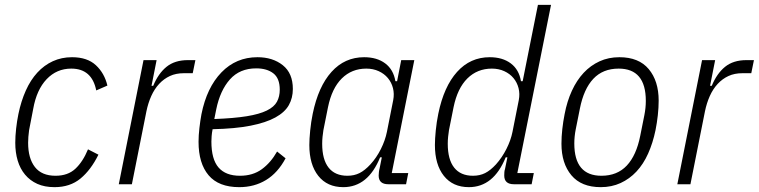

<svg xmlns="http://www.w3.org/2000/svg" viewBox="-20 -760 3130 792"><path d="M205 12Q164 12 134 -1.5Q104 -15 83.5 -39.5Q63 -64 53 -97.5Q43 -131 43 -171Q43 -198 46.5 -229.5Q50 -261 56 -290Q67 -343 86.5 -386.5Q106 -430 134 -460.5Q162 -491 198 -507.5Q234 -524 277 -524Q340 -524 375.5 -491Q411 -458 423 -407L377 -387Q359 -477 274 -477Q214 -477 172.5 -433.5Q131 -390 117 -311L100 -223Q98 -209 97 -195.5Q96 -182 96 -171Q96 -107 124 -71Q152 -35 209 -35Q260 -35 291 -64Q322 -93 343 -144L386 -122Q355 -59 312 -23.5Q269 12 205 12Z M470 0 572 -512H626L605 -406H612Q633 -457 667 -484.5Q701 -512 755 -512H786L775 -458H738Q706 -458 681 -446.5Q656 -435 636.5 -414Q617 -393 604 -364Q591 -335 584 -301L524 0Z M967 12Q882 12 840.5 -37Q799 -86 799 -175Q799 -201 802.5 -231.5Q806 -262 811 -289Q833 -399 893.5 -461.5Q954 -524 1042 -524Q1105 -524 1146.5 -491Q1188 -458 1188 -393Q1188 -356 1171.5 -326.5Q1155 -297 1116 -275.5Q1077 -254 1013.5 -241.5Q950 -229 857 -227Q854 -212 853 -198.5Q852 -185 852 -176Q852 -103 881.5 -69Q911 -35 970 -35Q1023 -35 1060 -62Q1097 -89 1123 -135L1158 -107Q1126 -47 1077.5 -17.5Q1029 12 967 12ZM1037 -478Q969 -478 928.5 -432.5Q888 -387 872 -309L864 -269Q945 -272 997.5 -280.5Q1050 -289 1080.5 -304Q1111 -319 1122.5 -340.5Q1134 -362 1134 -390Q1134 -437 1107.5 -457.5Q1081 -478 1037 -478Z M1582 0Q1542 0 1542 -36Q1542 -42 1543 -50.5Q1544 -59 1546 -66L1555 -111H1548Q1498 12 1396 12Q1330 12 1293 -34.5Q1256 -81 1256 -162Q1256 -186 1259.5 -221.5Q1263 -257 1270 -291Q1293 -403 1347.5 -463.5Q1402 -524 1482 -524Q1535 -524 1569 -498.5Q1603 -473 1611 -425H1618L1635 -512H1689L1596 -46H1664L1655 0ZM1413 -35Q1441 -35 1463 -46Q1485 -57 1508 -82Q1533 -109 1551 -145Q1569 -181 1576 -216L1602 -347Q1607 -373 1601 -396.5Q1595 -420 1580 -438Q1565 -456 1542 -466.5Q1519 -477 1491 -477Q1431 -477 1390 -436.5Q1349 -396 1333 -318L1314 -223Q1312 -211 1310.5 -196Q1309 -181 1309 -167Q1309 -102 1335.5 -68.5Q1362 -35 1413 -35Z M2100 0Q2060 0 2060 -36Q2060 -42 2060.5 -49.5Q2061 -57 2063 -62L2073 -111H2066Q2016 12 1914 12Q1848 12 1811 -34.5Q1774 -81 1774 -162Q1774 -186 1777.5 -221.5Q1781 -257 1788 -291Q1811 -403 1865.5 -463.5Q1920 -524 2000 -524Q2053 -524 2087 -498.5Q2121 -473 2129 -425H2136L2199 -740H2253L2114 -46H2182L2173 0ZM1931 -35Q1959 -35 1981 -46Q2003 -57 2026 -82Q2051 -110 2069 -145.5Q2087 -181 2094 -216L2120 -347Q2125 -373 2119 -396.5Q2113 -420 2098 -438Q2083 -456 2060 -466.5Q2037 -477 2009 -477Q1949 -477 1908 -436.5Q1867 -396 1851 -318L1832 -223Q1830 -211 1828.5 -196Q1827 -181 1827 -167Q1827 -102 1853.5 -68.5Q1880 -35 1931 -35Z M2458 12Q2378 12 2337 -37Q2296 -86 2296 -167Q2296 -196 2299.5 -227.5Q2303 -259 2309 -289Q2319 -342 2339 -385.5Q2359 -429 2387.5 -459.5Q2416 -490 2453 -507Q2490 -524 2535 -524Q2615 -524 2656 -475Q2697 -426 2697 -345Q2697 -316 2693.5 -284.5Q2690 -253 2684 -223Q2673 -170 2653.5 -126.5Q2634 -83 2605.5 -52.5Q2577 -22 2540 -5Q2503 12 2458 12ZM2461 -35Q2526 -35 2565.5 -77Q2605 -119 2621 -200L2638 -285Q2644 -315 2644 -344Q2644 -477 2532 -477Q2467 -477 2427.5 -435Q2388 -393 2372 -312L2355 -227Q2349 -197 2349 -168Q2349 -35 2461 -35Z M2774 0 2876 -512H2930L2909 -406H2916Q2937 -457 2971 -484.5Q3005 -512 3059 -512H3090L3079 -458H3042Q3010 -458 2985 -446.5Q2960 -435 2940.5 -414Q2921 -393 2908 -364Q2895 -335 2888 -301L2828 0Z"/></svg>

Font: IBM Plex Sans Cond Light
Style: Italic
Weight: 300
Width: 3
Italic angle: -11°
Designer: Mike Abbink, Paul van der Laan, Pieter van Rosmalen
Foundry: Bold Monday
Version: Version 1.3